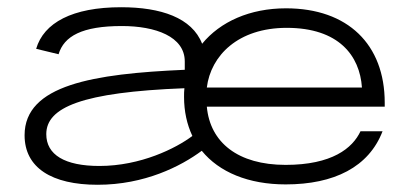

<svg xmlns="http://www.w3.org/2000/svg" viewBox="-20 -498 1130 531"><path d="M770 12C904 12 1000 -36 1038 -135H977C955 -88 898 -42 770 -42C638 -42 561 -104 552 -203H1044V-214C1044 -375 942 -475 771 -475C671 -475 589 -438 539 -377C511 -449 425 -478 315 -478C180 -478 101 -435 80 -363L142 -348C157 -398 207 -426 317 -426C410 -426 491 -397 491 -328V-305C238 -294 48 -263 48 -124C48 -34 123 13 250 13C380 13 480 -38 538 -81C586 -22 667 12 770 12ZM255 -39C159 -39 108 -70 108 -127C108 -201 206 -243 490 -254C489 -246 489 -238 489 -230C489 -190 497 -154 512 -122C467 -88 369 -39 255 -39ZM552 -256C563 -344 638 -421 773 -421C917 -421 975 -344 981 -256Z"/></svg>

Font: Stint Ultra Expanded
Style: Regular
Weight: 400
Width: 7
Designer: Astigmatic (AOETI)
Foundry: Astigmatic (AOETI)
Version: Version 1.000